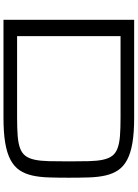

<svg xmlns="http://www.w3.org/2000/svg" viewBox="136 -926 790 1102"><g transform="rotate(90 531.0 -375.0)"><path d="M655.8 -78.1Q717.8 -78.1 760.7 -81.5Q803.7 -85 831.5 -95.5Q859.4 -106 874.5 -126Q889.6 -146 896.7 -179Q903.8 -211.9 905 -260Q906.2 -308.1 906.2 -375Q906.2 -441.9 905 -490Q903.8 -538.1 896.7 -571Q889.6 -604 874.5 -624Q859.4 -644 831.5 -654.5Q803.7 -665 761 -668.5Q718.3 -671.9 655.8 -671.9H187.5V-78.1ZM93.8 0V-750H655.8Q741.7 -750 800.5 -740Q859.4 -730 897.7 -709.5Q936 -689 956.8 -658.2Q977.5 -627.4 987.1 -585.7Q996.6 -543.9 998.3 -491.5Q1000 -439 1000 -375Q1000 -311 998.3 -258.5Q996.6 -206.1 987.1 -164.3Q977.5 -122.6 956.8 -91.8Q936 -61 897.7 -40.5Q859.4 -20 800.5 -10Q741.7 0 655.8 0Z"/></g></svg>

Font: Michroma
Style: Regular
Weight: 400
Version: Version 1.000